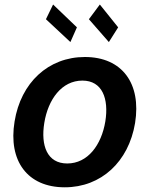

<svg xmlns="http://www.w3.org/2000/svg" viewBox="-20 -799 647 830"><path d="M284.4 -617.2 312.5 -680.8 209.5 -779.5 178.6 -715.9ZM450.6 -617.2 490.8 -680.8 411.6 -779.5 364.3 -715.9ZM259.9 10.7C417.6 10.7 536.2 -100.1 563.9 -267C591.6 -438.2 507.8 -552.6 346.9 -552.6C188.6 -552.6 70 -441.4 43 -273.8C14.9 -103.7 98.4 10.7 259.9 10.7ZM270.6 -92.3C183.9 -92.3 155.5 -169.4 171.5 -267.8C187.9 -369.3 246.8 -450.6 336.3 -450.6C422.2 -450.6 451 -372.5 435.4 -274.5C418.7 -172.6 359.7 -92.3 270.6 -92.3Z"/></svg>

Font: TID UI Semi Bold
Style: Italic
Weight: 600
Italic angle: -9.39999°
Designer: The TID Project Authors
Foundry: Bakken & Bæck
Version: Version 1.001;hotconv 1.0.109;makeotfexe 2.5.65596